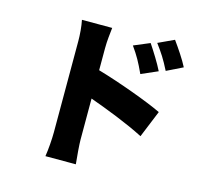

<svg xmlns="http://www.w3.org/2000/svg" viewBox="-121 -954 1243 1159"><g transform="rotate(15 500.0 -374.5)"><path d="M696 -758 596 -716C635 -661 652 -630 684 -561L787 -606C765 -651 726 -713 696 -758ZM833 -815 734 -769C773 -716 792 -688 827 -619L927 -668C905 -712 864 -772 833 -815ZM271 -85C271 -44 266 23 259 66H449C444 21 438 -58 438 -85V-342C544 -304 681 -251 782 -199L851 -368C767 -409 573 -480 438 -519V-656C438 -704 444 -748 448 -786H259C267 -748 271 -696 271 -656C271 -571 271 -173 271 -85Z"/></g></svg>

Font: Noto Sans CJK HK Black
Style: Regular
Weight: 900
Designer: Ryoko NISHIZUKA 西塚涼子 (kana, bopomofo & ideographs); Paul D. Hunt (Latin, Greek & Cyrillic); Sandoll Communications 산돌커뮤니
Foundry: Adobe
Version: Version 2.004;hotconv 1.0.118;makeotfexe 2.5.65603